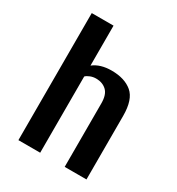

<svg xmlns="http://www.w3.org/2000/svg" viewBox="-168 -808 846 916"><g transform="rotate(30 255.0 -350.0)"><path d="M70 -700H190V-480Q228 -510 290 -510Q362 -510 403.5 -475Q445 -440 445 -350V0H325V-350Q325 -398 302.5 -419Q280 -440 245 -440Q228 -440 213 -434Q198 -428 190 -420V0H70Z"/></g></svg>

Font: Cuprum
Style: Bold
Weight: 700
Designer: Jovanny Lemonad
Foundry: Jovanny Lemonad
Version: Version 2.000